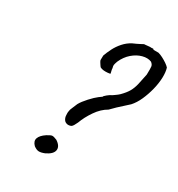

<svg xmlns="http://www.w3.org/2000/svg" viewBox="-172 -840 884 952"><g transform="rotate(30 269.5 -363.5)"><path d="M249 -188Q233 -190 226 -201.5Q219 -213 219 -225Q219 -227 218.5 -234.5Q218 -242 220 -250Q220 -256 226 -269Q232 -282 239 -300Q250 -320 273 -345Q296 -370 312 -382Q321 -389 325 -391.5Q329 -394 329 -394Q329 -398 343 -409.5Q357 -421 367 -425Q367 -425 380 -434Q393 -443 400 -450Q423 -473 434 -492.5Q445 -512 451 -537Q457 -562 464 -599Q465 -634 463.5 -645Q462 -656 450 -665Q428 -674 399.5 -666.5Q371 -659 345.5 -637Q320 -615 305 -581Q299 -564 298.5 -558Q298 -552 301 -542Q301 -534 303.5 -525.5Q306 -517 306 -512Q302 -511 291 -510Q280 -509 268.5 -510Q257 -511 248 -516Q248 -516 242.5 -523.5Q237 -531 235 -535Q229 -543 229.5 -550.5Q230 -558 230 -573Q237 -593 249 -617Q261 -641 280 -662.5Q299 -684 324 -697Q345 -706 361 -714.5Q377 -723 377 -723Q377 -723 384.5 -723.5Q392 -724 410 -726Q416 -725 423.5 -726Q431 -727 431 -722Q434 -722 443 -722Q452 -722 460 -722Q472 -719 486.5 -711.5Q501 -704 513.5 -695.5Q526 -687 533 -679Q540 -657 539 -624.5Q538 -592 529 -556Q520 -520 505.5 -487.5Q491 -455 471 -433Q465 -427 449 -413Q433 -399 415.5 -382.5Q398 -366 387 -354Q353 -335 327 -297Q301 -259 288 -223Q277 -199 270 -193.5Q263 -188 249 -188ZM223 -9Q203 -1 190 -1.5Q177 -2 161 -14Q142 -33 148.5 -52Q155 -71 182 -89Q201 -101 209.5 -102Q218 -103 237 -95Q268 -75 264.5 -51Q261 -27 223 -9Z"/></g></svg>

Font: Caveat Medium
Style: Regular
Weight: 500
Designer: Pablo Impallari
Foundry: Pablo Impallari
Version: Version 2.000